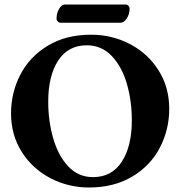

<svg xmlns="http://www.w3.org/2000/svg" viewBox="-20 -818 800 852"><path d="M29 0ZM29 -315Q29 -407 70.5 -487Q112 -567 192.5 -615.5Q273 -664 384 -664Q477 -664 556.5 -622.5Q636 -581 683.5 -506Q731 -431 731 -335Q731 -243 689.5 -163Q648 -83 567 -34.5Q486 14 375 14Q283 14 203.5 -27.5Q124 -69 76.5 -144Q29 -219 29 -315ZM565 -284Q565 -370 543 -446Q521 -522 476 -569.5Q431 -617 365 -617Q282 -617 238 -549Q194 -481 194 -367Q194 -281 216 -204.5Q238 -128 282.5 -80Q327 -32 393 -32Q476 -32 520.5 -100.5Q565 -169 565 -284ZM231 -735Q231 -760 242.5 -779Q254 -798 268 -798H537Q545 -798 550 -792.5Q555 -787 555 -780Q555 -755 542.5 -736Q530 -717 514 -717H250Q242 -717 236.5 -722.5Q231 -728 231 -735Z"/></svg>

Font: EB Garamond
Style: Bold
Weight: 700
Designer: Georg Duffner and Octavio Pardo
Foundry: Georg Duffner
Version: Version 1.000; ttfautohint (v1.6)